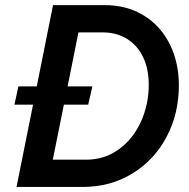

<svg xmlns="http://www.w3.org/2000/svg" viewBox="-20 -740 749 760"><path d="M110.8 -325.7H37.1L52.7 -397.9H125.5L189.9 -719.7H394Q482.9 -719.7 549.6 -678.5Q616.2 -637.2 652.1 -564.9Q688 -492.7 688 -401.9Q688 -290.5 639.6 -198.7Q591.3 -106.9 504.4 -53.5Q417.5 0 307.1 0H45.4ZM568.8 -405.3Q568.8 -465.8 547.1 -512.5Q525.4 -559.1 483.9 -585.4Q442.4 -611.8 385.3 -611.8H290.5L247.6 -397.9H345.7L329.1 -325.7H232.9L189 -107.9H321.3Q394 -107.9 450.7 -149.2Q507.3 -190.4 538.1 -258.8Q568.8 -327.1 568.8 -405.3Z"/></svg>

Font: Reddit Sans Fudge SmBold Italic
Style: Regular
Weight: 600
Italic angle: -11.25°
Designer: Stephen Hutchings
Version: Version 1.013